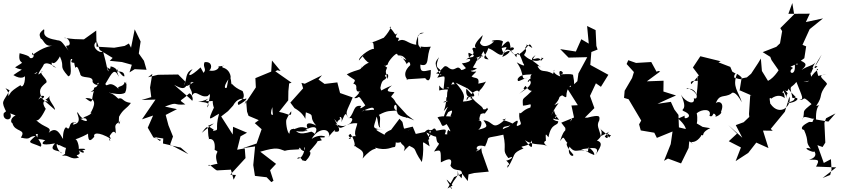

<svg xmlns="http://www.w3.org/2000/svg" viewBox="-50 -980 5537 1263"><path d="M219 -349C266 -356 219 -319 226 -335C201 -384 214 -405 255 -437C267 -461 195 -500 232 -514C184 -466 203 -500 234 -547C241 -575 280 -565 320 -534C243 -560 344 -610 295 -602C275 -569 305 -535 344 -609C380 -530 331 -555 399 -478C434 -485 401 -574 418 -592C446 -596 379 -559 466 -568C451 -580 426 -595 446 -533C461 -561 474 -498 477 -497C479 -455 567 -490 559 -441C572 -417 607 -417 589 -430C615 -452 587 -402 546 -374C637 -399 557 -427 569 -386C546 -319 571 -288 511 -335C594 -337 572 -282 544 -234C570 -257 556 -188 561 -250C539 -248 581 -236 497 -207C527 -202 539 -164 479 -198C537 -211 498 -170 462 -240C441 -248 507 -170 428 -160C432 -161 439 -190 449 -172C393 -191 420 -108 385 -143C373 -138 362 -103 365 -66C352 -80 326 -160 270 -106C298 -147 239 -136 186 -192C205 -172 241 -244 251 -264C235 -285 220 -328 267 -311C234 -345 241 -301 279 -351C259 -326 311 -286 312 -257L219 -338L202 -325ZM672 -580 752 -572 817 -554 802 -504 836 -525 914 -521 897 -580 863 -628 875 -707 836 -787 812 -666 798 -694 770 -678 701 -666 585 -673 583 -779 502 -721C395 -722 408 -730 371 -730C400 -741 427 -678 392 -680C383 -680 383 -673 401 -647C354 -705 357 -717 314 -715C337 -716 324 -715 296 -722C213 -742 252 -781 238 -787C200 -758 211 -747 218 -726C239 -722 241 -663 305 -683C276 -674 239 -674 163 -618C153 -660 193 -599 153 -597C133 -603 165 -608 79 -630C63 -538 140 -594 49 -537C100 -509 118 -543 38 -486C88 -455 118 -470 124 -497C138 -469 94 -447 196 -507C187 -482 142 -498 111 -516C125 -425 93 -396 85 -420C1 -368 25 -367 3 -348C18 -387 -48 -418 13 -386C-30 -301 -49 -323 -3 -233C5 -267 -2 -253 -25 -236C-39 -185 38 -178 18 -234C-19 -235 9 -148 16 -235C135 -189 46 -208 83 -224C28 -228 11 -179 32 -169C47 -108 127 -134 87 -75C160 -57 129 -82 184 -86C124 -33 142 -49 218 -15C236 -37 180 -76 180 -122C138 -112 205 -114 180 -180C132 -100 183 -94 199 -99C190 -50 197 -73 248 -57C224 -43 208 -17 312 -37C258 21 354 5 356 29C316 0 316 -58 335 -20C321 -45 399 13 386 -15C358 87 417 2 356 46C402 32 413 77 470 56C427 28 492 52 469 11C509 -4 516 48 469 10C525 9 528 -7 460 0C479 21 463 -66 445 -64C462 -66 542 -104 529 -103C529 -34 552 -60 570 -80C562 -103 591 -119 681 -66C642 -122 699 -106 664 -109C709 -106 614 -147 672 -67C684 -33 653 -69 680 -98C710 -144 715 -64 710 -131C700 -177 738 -166 742 -190C727 -131 732 -184 733 -212C760 -264 784 -264 811 -303C753 -309 760 -343 728 -331C665 -395 650 -355 670 -370C689 -367 747 -352 773 -370C785 -397 780 -405 783 -448C778 -406 784 -435 770 -441C764 -398 699 -423 742 -382C668 -468 655 -396 643 -428C691 -510 702 -533 732 -475C702 -562 718 -494 735 -539C714 -490 685 -534 690 -512C731 -506 765 -520 769 -479C754 -467 723 -540 677 -543C678 -495 639 -576 665 -511C654 -513 656 -544 628 -641C600 -624 543 -680 587 -707L606 -651L691 -599Z M1502 171 1465 169 1565 60 1560 -4 1510 5 1532 -83 1575 -107 1483 -146 1481 -95 1405 -214 1450 -249 1483 -285C1509 -334 1544 -333 1559 -328C1578 -340 1581 -323 1519 -289C1494 -328 1579 -305 1546 -381C1473 -411 1474 -445 1473 -421C1463 -527 1451 -456 1442 -404C1427 -392 1416 -413 1464 -473C1470 -449 1475 -521 1414 -536C1402 -556 1458 -549 1386 -543C1397 -539 1376 -506 1326 -516C1347 -532 1346 -577 1296 -571C1278 -535 1323 -522 1276 -492C1312 -475 1265 -538 1270 -537C1200 -471 1172 -471 1217 -525C1162 -501 1184 -455 1158 -415L1169 -443L1122 -490L989 -488L924 -472L952 -494L937 -404L945 -341L881 -322L973 -325L884 -195L957 -220L922 -140L959 -76L1010 -60L1001 -53L966 -80L984 -75L1024 -69L1022 -36L1139 -9L1189 34L1069 -29L1088 -82L1058 -156L1040 -224L1114 -262L1035 -279C1130 -315 1080 -285 1169 -293C1121 -331 1133 -304 1195 -366C1212 -362 1224 -327 1214 -317C1208 -328 1109 -408 1096 -422C1195 -365 1154 -440 1225 -440C1138 -382 1190 -440 1215 -442C1165 -398 1237 -395 1204 -330C1232 -413 1259 -332 1316 -348C1351 -379 1302 -357 1355 -348C1347 -398 1352 -339 1327 -371C1344 -353 1303 -258 1315 -276C1342 -311 1274 -309 1253 -309C1331 -321 1355 -365 1302 -315C1392 -309 1380 -342 1349 -316C1351 -239 1401 -233 1361 -280C1306 -165 1333 -201 1391 -232C1360 -121 1400 -127 1352 -119C1350 -138 1380 -109 1318 -152C1384 -179 1359 -175 1277 -106C1337 -189 1309 -115 1325 -67C1295 -51 1373 -103 1362 6C1408 26 1348 9 1383 104C1404 86 1326 112 1321 110C1322 89 1360 135 1377 141L1469 136L1487 202Z M1796 -513 1739 -582 1734 -509 1630 -466 1633 -405 1558 -292 1569 -319 1575 -246 1585 -218 1668 -183 1685 -214 1626 -170 1671 -130 1638 -36 1547 -5 1628 -17 1616 106 1627 177 1704 186 1735 218 1749 209 1726 138 1706 162 1766 98 1662 18C1776 -16 1782 -1 1823 12C1851 5 1853 6 1927 2C1886 11 1957 -12 1914 -55C1927 -32 1907 1 1953 16C1937 -42 2007 7 1958 -39C1958 6 1942 68 1904 63C1930 32 1947 108 1944 62C1922 68 1948 80 1961 79C2019 19 1976 7 1985 19C1963 38 2042 -42 2038 -51C2085 -60 2062 -54 2056 -76C2131 -70 2060 -110 2000 -66C2042 -142 2125 -142 2115 -79C2097 -69 2171 -150 2151 -115C2213 -101 2161 -172 2148 -198C2188 -155 2148 -174 2189 -197C2172 -217 2209 -218 2195 -176C2230 -257 2220 -231 2249 -194C2214 -244 2231 -242 2270 -339L2187 -368L2169 -438L2085 -428L2045 -457L2068 -485L1955 -429L1933 -435L1944 -399L1860 -305L1887 -269C1982 -215 1951 -156 1962 -241C2037 -217 1964 -218 2045 -138C2050 -153 1942 -201 1974 -134C1924 -158 1899 -130 1873 -128C1939 -93 2009 -138 1951 -121C2029 -167 2053 -136 2010 -85C2038 -98 2001 -113 1998 -114C1909 -88 1908 -111 1879 -136C1889 -125 1854 -144 1854 -101C1838 -103 1826 -191 1836 -196C1828 -181 1852 -234 1866 -248C1867 -199 1849 -240 1755 -248C1755 -215 1716 -209 1742 -277C1741 -286 1741 -228 1756 -154L1772 -227L1846 -320L1847 -380L1852 -431L1868 -436L1761 -511L1775 -518Z M2535 -123C2559 -143 2477 -113 2480 -93C2428 -122 2393 -136 2473 -127C2368 -136 2426 -146 2432 -250C2398 -274 2350 -232 2331 -272C2358 -212 2413 -273 2328 -247C2404 -280 2427 -290 2399 -209C2447 -247 2425 -152 2451 -140C2442 -172 2460 -208 2442 -224C2502 -257 2519 -248 2560 -253C2517 -269 2568 -332 2559 -247C2571 -247 2544 -222 2627 -206C2634 -195 2592 -225 2675 -188L2627 -224L2555 -303C2526 -363 2506 -323 2545 -373C2531 -379 2464 -367 2528 -418C2437 -381 2464 -375 2452 -401C2464 -473 2482 -440 2494 -476C2458 -470 2518 -526 2500 -460C2485 -512 2485 -507 2495 -532C2501 -533 2491 -540 2477 -550C2485 -552 2474 -537 2502 -557C2495 -567 2558 -642 2564 -623C2565 -603 2594 -634 2623 -584C2558 -616 2589 -627 2628 -555C2620 -557 2647 -592 2649 -552C2570 -478 2661 -439 2622 -458L2747 -466C2763 -443 2785 -439 2784 -520C2728 -507 2714 -505 2715 -555C2782 -535 2750 -611 2784 -673C2704 -665 2718 -686 2718 -661C2696 -692 2702 -678 2700 -736C2687 -762 2774 -765 2722 -764C2694 -759 2675 -668 2697 -684C2623 -692 2617 -735 2567 -709C2593 -757 2529 -704 2566 -766C2546 -735 2550 -768 2513 -799C2531 -822 2519 -770 2447 -704C2516 -752 2484 -712 2514 -699C2495 -764 2491 -729 2384 -697C2422 -718 2398 -654 2417 -651C2413 -682 2307 -609 2311 -582C2360 -641 2339 -608 2335 -610C2391 -529 2393 -600 2330 -535C2294 -494 2340 -516 2324 -546C2335 -515 2305 -529 2231 -491C2286 -446 2295 -463 2274 -430C2320 -417 2264 -372 2324 -394C2320 -411 2265 -376 2322 -377C2267 -358 2356 -402 2280 -335C2323 -328 2294 -377 2353 -287C2344 -278 2304 -252 2327 -283C2272 -291 2286 -246 2247 -202C2252 -206 2286 -207 2254 -169C2169 -123 2195 -137 2155 -166C2232 -128 2223 -175 2300 -169C2300 -146 2260 -89 2313 -64C2291 -108 2241 -69 2244 -65C2284 -71 2218 -81 2256 -99C2292 -51 2287 18 2277 -35C2287 4 2359 -6 2335 63C2410 -26 2435 10 2417 -9C2492 15 2530 -15 2542 -12C2552 -14 2552 -17 2555 -66C2526 -19 2629 -52 2583 -58C2585 -17 2627 -32 2606 15C2643 -27 2654 -20 2624 -29C2708 9 2655 -14 2725 86C2753 -54 2700 -66 2777 -17C2770 -29 2770 -83 2752 -72C2802 -31 2749 -120 2753 -110C2842 -57 2828 -92 2853 -86C2812 -153 2786 -114 2773 -126C2755 -136 2712 -75 2770 -117L2685 -99L2665 -147L2577 -126C2551 -110 2536 -148 2585 -93C2614 -146 2611 -91 2662 -143C2604 -83 2606 -152 2597 -178L2578 -199L2493 -87Z M2894 260 2937 185 2989 162 3027 211 3032 167 3070 158 3165 149 3120 22 3115 -11C3117 13 3042 27 3107 2C3079 20 3068 -39 3141 -17C3179 -95 3126 -63 3261 -94C3285 15 3249 2 3294 60C3344 38 3306 76 3280 76C3322 117 3280 92 3289 124C3348 33 3310 32 3394 -4C3349 -28 3432 -2 3452 -63C3440 -49 3474 38 3403 -58C3458 -18 3520 -40 3553 -17C3521 -37 3527 -49 3541 -54C3539 -106 3537 -102 3558 -77C3576 -178 3621 -146 3622 -182C3574 -188 3598 -214 3567 -187C3607 -196 3630 -258 3606 -205C3563 -225 3550 -200 3628 -192C3572 -256 3614 -278 3575 -221C3625 -320 3645 -308 3597 -289C3647 -344 3613 -336 3648 -353C3702 -317 3650 -367 3705 -418C3709 -343 3741 -387 3720 -484C3727 -502 3598 -484 3650 -495C3665 -506 3612 -537 3636 -477C3558 -504 3615 -549 3588 -494C3526 -532 3510 -487 3479 -559C3455 -528 3505 -558 3504 -537C3472 -581 3418 -578 3473 -618C3425 -557 3499 -626 3508 -579C3541 -618 3522 -587 3513 -603C3520 -580 3455 -559 3397 -618C3433 -673 3384 -643 3415 -680C3402 -698 3437 -672 3452 -664C3426 -718 3434 -667 3360 -620C3335 -640 3351 -598 3308 -645C3365 -662 3295 -689 3310 -644C3305 -734 3291 -717 3240 -662C3301 -673 3285 -686 3254 -605C3317 -632 3327 -676 3232 -611C3293 -643 3228 -631 3259 -706C3241 -729 3148 -708 3200 -707C3154 -662 3101 -667 3103 -725C3055 -632 3113 -669 3035 -602C3022 -668 3038 -605 3129 -609C3064 -660 3120 -705 3125 -749C3091 -714 3056 -677 3086 -660C3042 -683 3062 -629 3058 -662C3084 -573 3047 -624 3016 -586C3046 -607 3068 -571 2988 -563C3022 -523 3038 -497 3088 -530C3003 -550 3024 -525 2985 -519C2953 -565 2945 -494 2894 -540C2865 -557 2874 -527 2818 -498C2905 -476 2851 -508 2850 -483C2800 -567 2813 -571 2838 -604C2788 -491 2888 -561 2826 -469C2889 -481 2876 -495 2868 -395C2835 -402 2841 -447 2839 -385C2905 -403 2938 -373 2883 -408C2922 -384 2923 -473 2940 -425C2916 -433 2881 -405 2893 -313C2856 -299 2850 -312 2928 -324C2859 -356 2906 -350 2869 -249C2932 -323 2859 -234 2869 -185C2907 -267 2904 -235 2878 -235C2889 -226 2947 -291 2913 -216C2947 -208 2853 -224 2828 -207C2865 -161 2846 -135 2888 -164C2911 -128 2923 -101 2899 -126C2877 -95 2910 -48 2917 -70C2955 -98 2929 -92 2876 -97C2892 -136 2881 -131 2819 -120C2806 -170 2760 -78 2767 -63C2771 -96 2791 -68 2774 -117C2840 -115 2805 -50 2838 -36C2819 6 2856 -64 2805 17C2855 1 2849 10 2850 88C2881 73 2935 43 2913 110C2947 166 3004 105 2986 193C2938 131 2980 211 2959 139C2970 192 2942 179 2913 254C2956 300 2852 160 2903 215L2927 240ZM3066 -364C3087 -322 3014 -372 3020 -319C3059 -391 3119 -407 3096 -346C3106 -411 3102 -361 3147 -444C3125 -431 3080 -431 3096 -426C3107 -478 3074 -461 3052 -477C3108 -534 3075 -496 3047 -513C3097 -596 3102 -607 3070 -594C3134 -617 3153 -636 3078 -573C3168 -665 3098 -663 3164 -589C3110 -594 3147 -613 3162 -663C3204 -649 3231 -610 3256 -621C3272 -662 3301 -672 3347 -603C3349 -633 3358 -660 3390 -567C3389 -564 3426 -527 3349 -570C3410 -488 3365 -444 3427 -471C3367 -454 3355 -432 3355 -460C3379 -505 3452 -479 3451 -498C3409 -440 3491 -462 3501 -477C3411 -478 3412 -417 3435 -452C3457 -427 3420 -399 3366 -364C3441 -423 3369 -370 3406 -415C3411 -414 3445 -349 3470 -406C3385 -309 3386 -352 3390 -285C3438 -288 3447 -308 3439 -273C3384 -256 3378 -224 3367 -239C3356 -169 3407 -166 3345 -149C3386 -237 3299 -141 3275 -134C3350 -114 3365 -109 3344 -175C3313 -139 3309 -157 3257 -130C3263 -158 3273 -137 3327 -165C3256 -200 3234 -185 3279 -200C3182 -109 3203 -183 3130 -189C3160 -147 3160 -142 3094 -126C3120 -135 3137 -218 3073 -173C3136 -209 3085 -165 3112 -230C3157 -246 3121 -211 3160 -261C3147 -288 3161 -252 3127 -262C3131 -283 3053 -312 3046 -363C3071 -334 3006 -323 3018 -397C3078 -332 3038 -378 3047 -329C3067 -341 3067 -315 2995 -312C3006 -345 3013 -360 2948 -436L3026 -398Z M3708 -199C3721 -203 3697 -167 3668 -156C3672 -89 3668 -158 3634 -52C3672 -105 3647 -49 3715 -17C3682 -59 3648 -43 3721 37C3726 56 3678 45 3696 -16C3737 38 3752 -8 3818 16C3820 -31 3833 -54 3785 -15C3847 -21 3874 52 3852 37C3809 21 3826 17 3772 2C3842 -6 3903 -23 3867 41C3889 0 3934 -46 3865 -58C3862 -34 3937 -94 3895 -137C3912 -116 3937 -106 3957 -75C3981 -111 3967 -74 3945 -106C3952 -72 3947 -62 3928 -82C3969 -132 3974 -116 3902 -85C3890 -138 3872 -152 3892 -188C3897 -217 3896 -227 3814 -206H3797L3860 -269L3831 -349L3870 -432L3903 -409L3952 -488L3833 -553L3840 -638L3881 -654L3873 -678L3868 -782L3812 -809L3823 -693L3774 -722L3738 -641L3635 -657L3690 -601L3813 -604L3755 -497L3748 -446L3712 -412L3679 -402L3751 -288L3709 -286L3726 -207L3642 -173L3673 -133L3696 -165Z M4280 -513 4269 -508 4234 -572 4134 -566 4083 -584 4072 -559 4120 -506 4108 -467 4059 -383 4055 -336 4085 -327 4168 -187 4154 -162 4165 -122 4254 -107 4271 -73 4374 -115 4362 -32 4318 78 4344 63 4430 95 4480 -7 4486 -75C4478 -80 4448 -71 4484 -38C4466 -82 4545 11 4480 -66C4449 -70 4507 -8 4560 -83C4576 -113 4545 -95 4519 -107C4621 -72 4533 -95 4622 -137C4544 -151 4595 -135 4530 -170C4535 -152 4541 -205 4533 -235C4565 -263 4635 -268 4617 -218C4647 -202 4634 -255 4659 -221C4642 -198 4706 -232 4693 -245C4725 -321 4655 -318 4655 -291C4681 -369 4711 -333 4760 -364C4765 -373 4787 -385 4830 -307C4807 -381 4765 -408 4798 -494C4820 -483 4870 -438 4779 -470C4779 -510 4809 -482 4767 -509L4754 -540L4676 -570L4691 -577L4557 -610L4508 -536L4547 -484L4497 -426C4484 -451 4520 -449 4539 -448C4533 -507 4550 -480 4532 -356C4513 -393 4459 -407 4468 -394C4533 -411 4552 -315 4514 -334C4525 -284 4458 -307 4429 -358C4481 -247 4422 -266 4445 -250C4532 -214 4437 -186 4456 -213C4434 -208 4492 -237 4411 -200C4499 -122 4437 -103 4483 -126L4416 -142L4413 -224L4386 -260L4363 -310L4275 -297L4342 -328L4397 -352L4314 -378L4315 -449L4205 -445L4293 -510Z M5411 171 5420 136 5416 67 5369 92 5327 -25 5361 -13 5379 -42 5373 -172 5384 -202 5446 -234 5399 -180 5318 -194C5313 -310 5370 -292 5319 -283C5372 -362 5326 -343 5390 -427C5387 -448 5307 -488 5385 -490C5290 -482 5295 -447 5341 -456C5322 -510 5317 -537 5332 -523C5255 -465 5298 -439 5236 -442C5322 -455 5278 -460 5281 -513C5285 -463 5290 -560 5328 -543C5289 -509 5316 -559 5355 -621C5304 -512 5275 -511 5314 -570C5295 -546 5269 -550 5223 -520C5274 -563 5246 -571 5166 -600C5219 -532 5191 -564 5178 -555C5188 -469 5120 -503 5167 -533C5126 -559 5087 -525 5110 -578C5080 -530 5048 -471 5002 -448L4962 -513L4955 -595L4937 -565L4891 -495L4863 -471L4828 -464L4815 -383L4818 -385L4894 -352L4885 -353L4877 -230L4879 -211L4842 -176L4790 -157L4833 -74L4741 -157L4798 -101L4744 -51L4824 -10L4789 80L4872 26L4925 -42L5005 -6L4969 -121L5033 -120L5020 -132L5113 -245L5143 -345C5160 -271 5064 -205 5007 -316C5031 -266 4998 -357 5023 -331C5060 -359 5093 -352 5112 -334C5107 -405 5084 -344 5103 -384C5139 -320 5117 -342 5157 -280C5084 -392 5165 -340 5110 -389C5136 -367 5142 -395 5131 -431C5117 -452 5106 -416 5184 -342C5165 -322 5193 -325 5126 -301C5193 -303 5224 -345 5163 -335C5141 -434 5149 -389 5189 -441C5231 -333 5239 -329 5208 -323C5254 -317 5215 -369 5309 -275C5303 -305 5300 -344 5301 -305C5208 -233 5253 -261 5229 -192C5229 -236 5301 -184 5307 -203C5284 -168 5308 -179 5273 -178C5185 -135 5246 -119 5238 -128C5277 -40 5243 -54 5283 -2C5237 -16 5251 8 5303 20C5298 -1 5346 52 5272 70C5333 71 5345 67 5318 116L5451 121L5361 191ZM5017 -606 5025 -585 5073 -516 5095 -515 5188 -559 5241 -597 5253 -675 5229 -685 5276 -788 5364 -859 5251 -835 5277 -890 5136 -889 5162 -960 5174 -886 5083 -795 5095 -775 5081 -695 5057 -672 4967 -637Z"/></svg>

Font: Hussar Lance
Style: Regular
Weight: 700
Foundry: Cannot Into Space Fonts, PlusOne Fonts
Version: Version 2.27